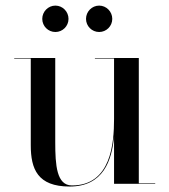

<svg xmlns="http://www.w3.org/2000/svg" viewBox="-20 -672 619 702"><path d="M294.5 -603C294.5 -576.5 316 -555 342.5 -555C369 -555 390.5 -576.5 390.5 -603C390.5 -629.5 369 -651.5 342.5 -651.5C316 -651.5 294.5 -629.5 294.5 -603ZM134.5 -603C134.5 -576.5 156 -555 182.5 -555C209 -555 230.5 -576.5 230.5 -603C230.5 -629.5 209 -651.5 182.5 -651.5C156 -651.5 134.5 -629.5 134.5 -603ZM487.5 -2V-460H327V-458H397V-237C397 -148 386 6 243 6C187 6 182 -68 182 -152V-460H32V-458H92.5V-141C92.5 -54 117.5 10 234.5 10C358 10 389 -86 397 -173V0H547.5V-2Z"/></svg>

Font: Bodoni* 96pt
Style: Regular
Weight: 400
Version: Version 2.3